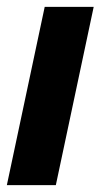

<svg xmlns="http://www.w3.org/2000/svg" viewBox="-35 -537 313 557"><path d="M236.8 -517.1 127 0H-15.1L94.7 -517.1Z"/></svg>

Font: XB Khoramshahr
Style: Bold Italic
Weight: 700
Italic angle: -12°
Designer: Behnam
Foundry: Irmug
Version: Version 8.005 2009